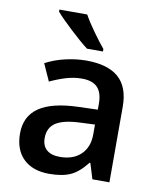

<svg xmlns="http://www.w3.org/2000/svg" viewBox="-86 -834 752 911"><g transform="rotate(10 290.0 -378.0)"><path d="M364 -618Q342 -644 310 -688.5Q278 -733 260 -766H126V-756Q150 -728 201.5 -680Q253 -632 287 -606H364ZM502 -364Q502 -459 450 -504.5Q398 -550 294 -550Q246 -550 194 -538Q142 -526 99 -503L136 -421Q177 -440 214 -451Q251 -462 289 -462Q340 -462 364 -436.5Q388 -411 388 -359V-330L295 -327Q168 -323 106 -280.5Q44 -238 44 -155Q44 -77 88.5 -33.5Q133 10 213 10Q276 10 315.5 -8Q355 -26 393 -75H397L420 0H502ZM163 -154Q163 -204 200 -228Q237 -252 318 -255L387 -258V-211Q387 -149 350 -113.5Q313 -78 249 -78Q207 -78 185 -97.5Q163 -117 163 -154Z"/></g></svg>

Font: OpenSansMMV
Style: Semibold
Weight: 600
Designer: Steve Matteson
Foundry: Ascender Corporation
Version: Version 6.000